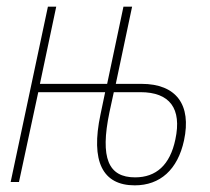

<svg xmlns="http://www.w3.org/2000/svg" viewBox="-20 -547 630 577"><path d="M385 10C461 10 514 -37 533 -125C556 -232 510 -295 405 -295H328L377 -527H351L302 -295H100L149 -527H124L12 0H37L95 -270H296L282 -203C252 -62 288 10 385 10ZM309 -210 322 -270H402C490 -270 527 -221 507 -128C491 -51 449 -14 386 -14C306 -14 280 -71 309 -210Z"/></svg>

Font: Noto Sans Condensed Thin
Style: Italic
Weight: 100
Width: 3
Italic angle: -12°
Designer: Monotype Design Team
Foundry: Monotype Imaging Inc.
Version: Version 2.013